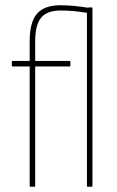

<svg xmlns="http://www.w3.org/2000/svg" viewBox="-20 -711 444 731"><path d="M96 0Q95 0 94 -1Q93 -2 93 -4V-458H29Q25 -458 25 -462V-475Q25 -479 29 -479H93V-554Q93 -627 121 -659Q149 -691 210 -691Q237 -691 262 -688.5Q287 -686 312 -682L328 -683Q332 -683 332 -679V-4Q332 0 328 0H314Q311 0 311 -4V-662Q289 -666 263 -668.5Q237 -671 211 -671Q159 -671 136.5 -643.5Q114 -616 114 -555V-479H245Q248 -479 248 -475V-462Q248 -458 245 -458H114V-4Q114 -2 113.5 -1Q113 0 111 0Z"/></svg>

Font: Sofia Sans Condensed Thin
Style: Regular
Weight: 250
Version: Version 4.100